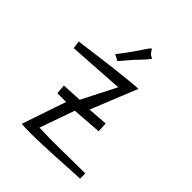

<svg xmlns="http://www.w3.org/2000/svg" viewBox="-184 -735 837 837"><g transform="rotate(45 234.5 -317.0)"><path d="M107.4 -206.1 103.5 -250 196.3 -254.9 276.4 -412.1 18.6 -395.5 13.7 -431.6Q14.6 -431.6 33.7 -434.1Q52.7 -436.5 82.5 -440.4Q112.3 -444.3 148.9 -449.2Q185.5 -454.1 221.7 -458Q257.8 -461.9 290 -465.3Q322.3 -468.8 343.8 -469.7L256.8 -254.9L349.6 -261.7L351.6 -215.8L214.8 -206.1L158.2 -44.9Q229.5 -42 299.3 -43.5Q369.1 -44.9 440.4 -44.9V-12.7Q437.5 -12.7 417 -11.7Q396.5 -10.7 364.3 -8.8Q332 -6.8 293.9 -4.9Q255.9 -2.9 217.8 -1.5Q179.7 0 146 0Q112.3 0 91.8 -2L161.1 -206.1ZM293 -604.5Q280.3 -586.9 267.6 -573.7Q254.9 -560.5 242.7 -547.4Q230.5 -534.2 218.8 -520Q207 -505.9 193.4 -490.2L165 -504.9Q199.2 -548.8 217.8 -576.2Q236.3 -603.5 245.6 -617.2Q254.9 -630.9 257.8 -633.3Q260.7 -635.7 263.2 -631.8Q265.6 -627.9 271.5 -619.6Q277.3 -611.3 293 -604.5Z"/></g></svg>

Font: Annie Use Your Telescope
Style: Regular
Weight: 400
Designer: Kimberly Geswein
Foundry: Kimberly Geswein
Version: Version 1.002 2001